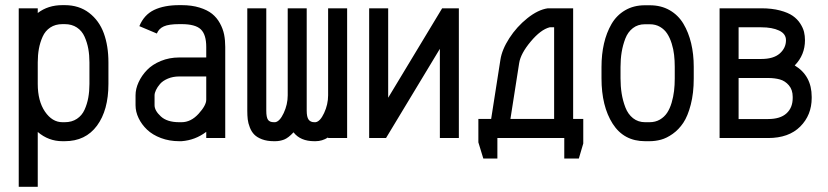

<svg xmlns="http://www.w3.org/2000/svg" viewBox="-20 -532 3191 740"><path d="M125.5 -208.5Q125.5 -142.6 153.3 -101.8Q181.2 -61 220.7 -61H229.5Q256.8 -61 276.4 -74Q295.9 -86.9 305.9 -109.1Q315.9 -131.3 320.3 -155.8Q324.7 -180.2 324.7 -208.5V-291.5Q324.7 -319.8 320.3 -344Q315.9 -368.2 305.9 -390.6Q295.9 -413.1 276.4 -426Q256.8 -439 229.5 -439H220.7Q193.4 -439 173.8 -426Q154.3 -413.1 144.3 -390.6Q134.3 -368.2 129.9 -344Q125.5 -319.8 125.5 -291.5ZM125.5 188H52.2V-500H125.5V-481.9Q165 -512.2 220.7 -512.2H229.5Q284.7 -512.2 323.5 -482.4Q362.3 -452.6 380.1 -403.8Q397.9 -355 397.9 -291.5V-208.5Q397.9 -107.4 353.8 -47.6Q309.6 12.2 229.5 12.2H220.7Q167 12.2 125.5 -23.4Z M670.9 -237.3Q646.5 -237.3 627 -229Q607.4 -220.7 596.9 -208.5Q586.4 -196.3 581.1 -184.8Q575.7 -173.3 575.7 -164.6V-126.5Q575.7 -105.5 599.9 -83.3Q624 -61 670.9 -61H679.7Q715.8 -61 745.4 -93.5Q774.9 -126 774.9 -147.5V-237.3ZM670.9 -512.2H679.7Q718.8 -512.2 748.8 -502.9Q778.8 -493.7 797.4 -478.8Q815.9 -463.9 827.6 -442.4Q839.4 -420.9 843.8 -398.9Q848.1 -377 848.1 -351.1V0H774.9V-23.9Q732.4 8.3 679.7 12.2H670.9Q632.8 12.2 600.3 0Q567.9 -12.2 546.9 -32.2Q525.9 -52.2 514.2 -76.7Q502.4 -101.1 502.4 -126.5V-164.6Q502.4 -189.5 514.2 -215.1Q525.9 -240.7 546.6 -262.2Q567.4 -283.7 600.1 -297.1Q632.8 -310.5 670.9 -310.5H774.9V-351.1Q774.9 -398.9 753.9 -418.9Q732.9 -439 679.7 -439H670.9Q630.9 -439 611.6 -430.4Q592.3 -421.9 584.5 -402.8L517.1 -431.2Q535.2 -475.1 574 -493.7Q612.8 -512.2 670.9 -512.2Z M1196.3 -61Q1213.9 -63.5 1229.2 -96.4Q1244.6 -129.4 1244.6 -164.6V-500H1317.9V0H1244.6V-2.4Q1221.7 12.2 1196.3 12.2H1191.4Q1137.7 12.2 1111.3 -22Q1091.3 -0.5 1075 5.9Q1058.6 12.2 1040.5 12.2H1035.6Q1009.3 12.2 990 4.9Q970.7 -2.4 960 -13.4Q949.2 -24.4 942.9 -40.8Q936.5 -57.1 934.8 -71.8Q933.1 -86.4 933.1 -105V-500H1006.3V-105.5Q1006.3 -80.1 1012.7 -70.6Q1019 -61 1035.6 -61H1040.5Q1058.1 -63.5 1073.5 -96.4Q1088.9 -129.4 1088.9 -164.6V-500H1162.1V-105.5Q1162.1 -81.1 1169.4 -71Q1176.8 -61 1191.4 -61Z M1402.8 0V-500H1476.1V-155.3L1684.1 -500H1748.5V0H1675.3V-343.8L1467.8 0Z M1908.7 -301.8Q1914.6 -340.8 1943.1 -385Q1971.7 -429.2 2012.7 -461.9Q2053.7 -494.6 2091.3 -500H2189V-73.7H2228V21L2210.9 79.1H2154.8V0H1897V79.1H1842.8L1823.7 16.6V-73.7H1873ZM1947.3 -73.7H2115.7V-426.8H2098.6Q2064 -418 2025.4 -371.8Q1986.8 -325.7 1981 -289.1Z M2653.8 -274.4V-229.5Q2653.8 -172.9 2642.3 -128.7Q2630.9 -84.5 2613.5 -58.6Q2596.2 -32.7 2572.8 -16.1Q2549.3 0.5 2527.6 6.3Q2505.9 12.2 2483.4 12.2H2466.3Q2384.3 12.2 2341.3 -55.2Q2298.3 -122.6 2298.3 -230V-273.9Q2298.3 -322.8 2307.9 -364.3Q2317.4 -405.8 2336.9 -439.5Q2356.4 -473.1 2389.4 -492.4Q2422.4 -511.7 2465.3 -511.7H2484.4Q2527.8 -511.7 2561 -492.7Q2594.2 -473.6 2614 -440.4Q2633.8 -407.2 2643.8 -365.2Q2653.8 -323.2 2653.8 -274.4ZM2484.4 -438.5H2465.3Q2438.5 -438.5 2419.2 -423.6Q2399.9 -408.7 2390.1 -383.3Q2380.4 -357.9 2376 -331.1Q2371.6 -304.2 2371.6 -273.9V-230Q2371.6 -199.2 2376 -171.6Q2380.4 -144 2390.4 -117.9Q2400.4 -91.8 2419.9 -76.4Q2439.5 -61 2466.3 -61H2483.4Q2505.9 -61 2523.2 -71Q2540.5 -81.1 2551.3 -97.4Q2562 -113.8 2568.6 -136.2Q2575.2 -158.7 2577.9 -181.4Q2580.6 -204.1 2580.6 -229.5V-274.4Q2580.6 -298.3 2578.1 -320.3Q2575.7 -342.3 2568.8 -364.3Q2562 -386.2 2551.5 -402.3Q2541 -418.5 2523.9 -428.5Q2506.8 -438.5 2484.4 -438.5Z M2753.4 0V-500H2914.1Q2955.1 -500 2986.3 -491.7Q3017.6 -483.4 3035.4 -470.9Q3053.2 -458.5 3064.2 -441.4Q3075.2 -424.3 3078.9 -408.9Q3082.5 -393.6 3082.5 -377Q3082.5 -320.3 3043 -279.8Q3108.4 -240.2 3108.4 -158.7V-154.3Q3108.4 -88.4 3064.2 -44.2Q3020 0 2940.4 0ZM2826.7 -73.2H2940.4Q2987.3 -73.2 3011.2 -95Q3035.2 -116.7 3035.2 -154.3V-158.7Q3035.2 -186 3020.5 -203.1Q3005.9 -220.2 2985.8 -225.8Q2965.8 -231.4 2939.9 -231.4H2826.7ZM2914.1 -304.7Q2961.4 -304.7 2985.4 -325.9Q3009.3 -347.2 3009.3 -377Q3009.3 -401.9 2982.7 -414.3Q2956.1 -426.8 2914.1 -426.8H2826.7V-304.7Z"/></svg>

Font: Anka/Coder Narrow
Style: Regular
Weight: 400
Width: 3
Monospace: yes
Version: Version 001.100